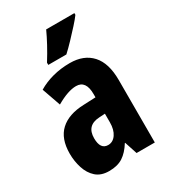

<svg xmlns="http://www.w3.org/2000/svg" viewBox="-189 -861 857 966"><g transform="rotate(-30 239.0 -378.0)"><path d="M255 -560Q336 -560 381 -510.5Q426 -461 426 -363V0H320L296 -73H294Q268 -31 236.5 -10.5Q205 10 156 10Q109 10 81 -15Q53 -40 40 -80.5Q27 -121 27 -165Q27 -252 74.5 -296Q122 -340 211 -343L281 -346V-365Q281 -444 224 -444Q177 -444 108 -404L70 -512Q108 -535 155 -547.5Q202 -560 255 -560ZM247 -249Q172 -245 172 -171Q172 -106 217 -106Q245 -106 263 -132Q281 -158 281 -201V-251ZM401 -756Q388 -738 364 -711.5Q340 -685 313 -656.5Q286 -628 262 -606H157V-619Q182 -659 202 -696Q222 -733 237 -766H401Z"/></g></svg>

Font: Noto Sans Myanmar UI ExtraCondensed ExtraBold
Style: Regular
Weight: 800
Width: 2
Designer: Monotype Design Team
Foundry: Monotype Imaging Inc.
Version: Version 2.103; ttfautohint (v1.8.4.7-5d5b)